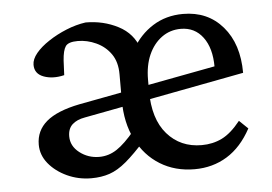

<svg xmlns="http://www.w3.org/2000/svg" viewBox="-39 -479 762 537"><g transform="rotate(-5 341.5 -210.0)"><path d="M197.3 7.8Q161.1 7.8 129.4 -6.8Q97.7 -21.5 78.1 -45.4Q58.6 -69.3 58.6 -98.6Q58.6 -137.7 88.4 -163.1Q118.2 -188.5 181.6 -201.2L580.1 -276.4L567.4 -249V-272.5Q567.4 -325.2 544.4 -356Q521.5 -386.7 482.4 -386.7Q452.1 -386.7 428.7 -369.6Q405.3 -352.5 392.1 -322.8Q378.9 -293 378.9 -252.9V-221.7Q378.9 -142.6 416 -100.1Q453.1 -57.6 512.7 -57.6Q543.9 -57.6 569.8 -70.3Q595.7 -83 622.1 -116.2L646.5 -92.8Q619.1 -42 578.6 -17.1Q538.1 7.8 487.3 7.8Q432.6 7.8 390.6 -18.1Q348.6 -43.9 324.7 -91.3Q300.8 -138.7 300.8 -202.1V-275.4Q300.8 -309.6 285.2 -332Q269.5 -354.5 244.1 -366.2Q218.8 -377.9 192.4 -377.9Q166 -377.9 158.2 -366.7Q150.4 -355.5 148.4 -327.1L146.5 -286.1Q114.3 -278.3 88.9 -287.6Q63.5 -296.9 63.5 -322.3Q63.5 -337.9 77.1 -354.5Q90.8 -371.1 113.8 -386.2Q136.7 -401.4 164.1 -412.6Q191.4 -423.8 218.8 -427.7Q268.6 -427.7 310.1 -406.2Q351.6 -384.8 366.2 -340.8H347.7Q370.1 -380.9 407.2 -404.3Q444.3 -427.7 492.2 -427.7Q561.5 -427.7 603.5 -378.9Q645.5 -330.1 645.5 -249L193.4 -163.1Q170.9 -159.2 158.2 -147.5Q145.5 -135.7 145.5 -114.3Q145.5 -86.9 169.4 -68.4Q193.4 -49.8 224.6 -49.8Q251 -49.8 273.9 -64.9Q296.9 -80.1 325.2 -114.3L353.5 -85.9Q320.3 -48.8 295.9 -28.3Q271.5 -7.8 248.5 0Q225.6 7.8 197.3 7.8Z"/></g></svg>

Font: Crimson Pro ExtraLight
Style: Regular
Weight: 400
Version: Version 1.002